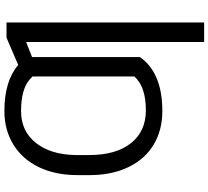

<svg xmlns="http://www.w3.org/2000/svg" viewBox="-58 -703 964 888"><g transform="rotate(-90 424.0 -259.0)"><path d="M764.2 203.1H673.8V-620.1L604 -592.8V-93.8Q531.7 9.8 354 9.8Q266.6 9.8 200 -29.8Q133.3 -69.3 96.2 -144.8Q59.1 -220.2 58.1 -320.8V-382.8Q58.1 -483.9 94.5 -560.3Q130.9 -636.7 198.7 -678.7Q266.6 -720.7 354 -720.7Q493.2 -720.7 567.4 -656.7L693.8 -710.9H764.2ZM514.2 -590.8 499 -605Q453.1 -643.6 354 -643.6Q262.2 -643.6 207.8 -575.9Q153.3 -508.3 150.9 -392.6V-327.6Q150.9 -205.1 205.6 -135.7Q260.3 -66.4 357.9 -66.4Q467.3 -66.4 514.2 -119.6Z"/></g></svg>

Font: Roboto
Style: Regular
Weight: 400
Designer: Google
Version: Version 2.134; 2016; ttfautohint (v1.6)